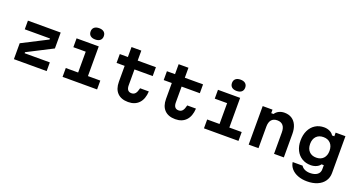

<svg xmlns="http://www.w3.org/2000/svg" viewBox="-54 -1763 5357 2871"><g transform="rotate(20 2625.0 -327.0)"><path d="M635.7 -613.1V-360L234.8 -154.7V-138.2H635.7V0H114.3V-253.1L515.2 -458.4V-475H114.3V-613.1Z M1241.3 -613.1V-140.8H1438V0H888.6V-140.8H1085.3V-472.3H888.6V-613.1ZM1050.2 -781.8Q1050.2 -824.4 1077.6 -848Q1105.1 -871.7 1155.3 -871.7Q1205.5 -871.7 1232.9 -848Q1260.4 -824.4 1260.4 -781.8Q1260.4 -739.2 1232.9 -715.6Q1205.5 -692 1155.3 -692Q1105.1 -692 1077.6 -715.6Q1050.2 -739.2 1050.2 -781.8Z M1861 -613.1H2151.1V-472.3H1861V-219.7Q1861 -171.8 1880.4 -147Q1899.9 -122.2 1938.7 -122.2Q1977.8 -122.2 2000.2 -148.9Q2022.6 -175.6 2036.6 -236.3H2175.4Q2168.8 -113.3 2106.5 -47.4Q2044.2 18.6 1936 18.6Q1825 18.6 1765 -43.2Q1705 -105 1705 -219.7V-472.3H1576.1V-613.1H1705V-771.8H1861Z M2611 -613.1H2901.1V-472.3H2611V-219.7Q2611 -171.8 2630.4 -147Q2649.9 -122.2 2688.7 -122.2Q2727.8 -122.2 2750.2 -148.9Q2772.6 -175.6 2786.6 -236.3H2925.4Q2918.8 -113.3 2856.5 -47.4Q2794.2 18.6 2686 18.6Q2575 18.6 2515 -43.2Q2455 -105 2455 -219.7V-472.3H2326.1V-613.1H2455V-771.8H2611Z M3491.3 -613.1V-140.8H3688V0H3138.6V-140.8H3335.3V-472.3H3138.6V-613.1ZM3300.2 -781.8Q3300.2 -824.4 3327.6 -848Q3355.1 -871.7 3405.3 -871.7Q3455.5 -871.7 3482.9 -848Q3510.4 -824.4 3510.4 -781.8Q3510.4 -739.2 3482.9 -715.6Q3455.5 -692 3405.3 -692Q3355.1 -692 3327.6 -715.6Q3300.2 -739.2 3300.2 -781.8Z M3850.3 -613.1H4006.3V-557.3H4042.9Q4065.2 -592.5 4104.6 -612.1Q4143.9 -631.8 4193.2 -631.8Q4260.9 -631.8 4309.4 -600.8Q4358 -569.8 4383.9 -511.4Q4409.7 -452.9 4409.7 -372.1V0H4253.7V-342.1Q4253.7 -413.2 4222.3 -450.4Q4190.9 -487.7 4130.3 -487.7Q4069.2 -487.7 4037.7 -450.7Q4006.3 -413.8 4006.3 -342.1V0H3850.3Z M4856.1 218.6Q4774.8 218.6 4709.7 193.8Q4644.5 169 4604.9 123.8Q4565.3 78.7 4557.7 20H4715.7Q4732.7 50.5 4769.9 68.2Q4807.2 85.8 4856.1 85.8Q4928.6 85.8 4969.8 55.2Q5011 24.7 5011 -30V-95.3H4974.5Q4955.1 -64.7 4913.9 -46.3Q4872.7 -28 4824.3 -28Q4745 -28 4684.6 -64.8Q4624.2 -101.7 4590.9 -168.3Q4557.7 -234.8 4557.7 -322.6Q4557.7 -413.8 4590.9 -483.1Q4624.2 -552.5 4684.6 -590.8Q4745 -629.1 4824.3 -629.1Q4874.3 -629.1 4915.5 -608.8Q4956.7 -588.5 4974.5 -555.2H5011V-613.1H5167V-26.6Q5167 46.4 5128.8 102Q5090.5 157.7 5019.9 188.1Q4949.3 218.6 4856.1 218.6ZM4864 -162.2Q4935.9 -162.2 4977.1 -205.9Q5018.3 -249.7 5018.3 -325.3Q5018.3 -400.9 4977.1 -444.6Q4935.9 -488.3 4864.1 -488.3Q4792.3 -488.3 4751 -444.6Q4709.8 -400.9 4709.8 -325.3Q4709.8 -249.7 4751 -205.9Q4792.2 -162.2 4864 -162.2Z"/></g></svg>

Font: Martian Mono sWd Rg
Style: Regular
Weight: 400
Width: 6
Monospace: yes
Designer: Roman Shamin
Foundry: Evil Martians
Version: Version 1.000